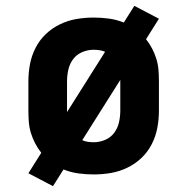

<svg xmlns="http://www.w3.org/2000/svg" viewBox="-20 -588 640 656"><path d="M161 48 77 4 121 -66Q109 -81 100 -98.5Q91 -116 85.5 -134Q80 -152 78.5 -171.5Q77 -191 77 -210V-310Q77 -340 82.5 -369Q88 -398 101.5 -424.5Q115 -451 136.5 -471.5Q158 -492 185 -505Q212 -518 241 -523Q270 -528 300 -528Q326 -528 352 -524.5Q378 -521 403 -511L439 -568L523 -524L479 -454Q491 -439 500 -421.5Q509 -404 514.5 -386Q520 -368 521.5 -348.5Q523 -329 523 -310V-210Q523 -180 517.5 -151Q512 -122 498.5 -95.5Q485 -69 463.5 -48.5Q442 -28 415 -15Q388 -2 359 3Q330 8 300 8Q274 8 248 4.5Q222 1 197 -9ZM209 -205 339 -411Q330 -415 320 -416.5Q310 -418 300 -418Q280 -418 261 -410Q242 -402 230 -386Q218 -370 213.5 -350Q209 -330 209 -310ZM300 -102Q320 -102 339 -110Q358 -118 370 -134Q382 -150 386.5 -170Q391 -190 391 -210V-315L261 -109Q270 -105 280 -103.5Q290 -102 300 -102Z"/></svg>

Font: Iosevka HT Extrabold Extended
Style: Regular
Weight: 800
Width: 7
Monospace: yes
Designer: Belleve Invis
Foundry: Belleve Invis
Version: Version 32.3.0; ttfautohint (v1.8.4)